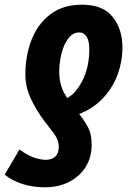

<svg xmlns="http://www.w3.org/2000/svg" viewBox="-79 -580 556 817"><path d="M270 -560Q359 -560 400.5 -508Q442 -456 442 -379Q442 -319 421.5 -263Q401 -207 360 -163Q319 -119 258 -95Q283 -63 297 -35.5Q311 -8 311 36Q311 90 285.5 130.5Q260 171 215 194Q170 217 112 217Q57 217 12.5 201.5Q-32 186 -59 163L4 56Q36 80 64.5 90Q93 100 116 100Q141 100 156 86.5Q171 73 171 45Q171 15 151 -11Q131 -37 109 -66Q75 -111 52 -160.5Q29 -210 29 -263Q29 -345 56 -412.5Q83 -480 136.5 -520Q190 -560 270 -560ZM258 -442Q236 -442 220 -426Q204 -410 193.5 -384.5Q183 -359 178 -330.5Q173 -302 173 -278Q173 -242 181.5 -214.5Q190 -187 207 -163Q244 -182 272.5 -238.5Q301 -295 301 -371Q301 -406 289.5 -424Q278 -442 258 -442Z"/></svg>

Font: Noto Sans ExtraCondensed ExtraBold
Style: Italic
Weight: 800
Width: 2
Italic angle: -12°
Designer: Monotype Design Team
Foundry: Monotype Imaging Inc.
Version: Version 2.013; ttfautohint (v1.8.4.7-5d5b)